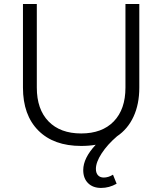

<svg xmlns="http://www.w3.org/2000/svg" viewBox="-20 -720 807 955"><path d="M604 -700.2H672.9V-284.2Q672.9 -202.1 644.3 -140.1Q615.7 -78.1 562 -42Q514.2 -1 485.6 43Q457 86.9 457 120.1Q457 140.6 467.5 151.9Q478 163.1 496.1 163.1Q519 163.1 542 148.9L560.1 193.8Q522.9 214.8 482.9 214.8Q441.9 214.8 418 190.9Q394 167 394 126Q394 66.4 456.1 0Q422.9 5.9 383.8 5.9Q247.1 5.9 170.7 -70.8Q94.2 -147.5 94.2 -284.2V-700.2H163.1V-284.2Q163.1 -176.3 221.4 -116.2Q279.8 -56.2 383.8 -56.2Q487.8 -56.2 545.9 -116.2Q604 -176.3 604 -284.2Z"/></svg>

Font: Montserrat arm Light
Style: Regular
Weight: 300
Designer: Julieta Ulanovsky
Foundry: Julieta Ulanovsky
Version: Version 6.000;PS 006.000;hotconv 1.0.88;makeotf.lib2.5.64775